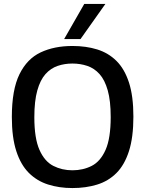

<svg xmlns="http://www.w3.org/2000/svg" viewBox="-20 -943 734 973"><path d="M347 10Q280 10 223.5 -8Q167 -26 126 -67Q85 -108 62.5 -177.5Q40 -247 40 -350Q40 -488 78.5 -566.5Q117 -645 186 -677.5Q255 -710 347 -710Q416 -710 472.5 -692.5Q529 -675 570 -634.5Q611 -594 633.5 -525Q656 -456 656 -352Q656 -247 633.5 -177Q611 -107 570 -66Q529 -25 472 -7.5Q415 10 347 10ZM347 -80Q401 -80 445 -102.5Q489 -125 515 -183.5Q541 -242 541 -350Q541 -432 526 -485Q511 -538 484.5 -567.5Q458 -597 422.5 -609Q387 -621 347 -621Q307 -621 272 -609Q237 -597 210.5 -567.5Q184 -538 169 -484.5Q154 -431 154 -349Q154 -242 180 -183.5Q206 -125 250 -102.5Q294 -80 347 -80ZM305 -745 407 -923H514L388 -745Z"/></svg>

Font: Georama Medium
Style: Regular
Weight: 500
Designer: Jean-Baptiste Levee
Foundry: Production Type
Version: Version 1.000